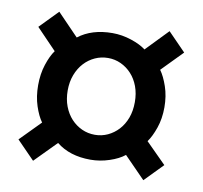

<svg xmlns="http://www.w3.org/2000/svg" viewBox="-61 -636 646 612"><g transform="rotate(10 262.0 -330.0)"><path d="M498 -147.9 440.4 -88.9 372.1 -158.7Q354 -144 323.7 -134Q293.5 -124 262.7 -124Q195.3 -124 152.3 -158.7L83.5 -88.9L25.9 -147.9L90.8 -213.9Q77.6 -231.9 67.6 -262.2Q57.6 -292.5 57.6 -329.1Q57.6 -365.7 67.6 -396.2Q77.6 -426.8 90.8 -444.8L25.9 -512.2L83.5 -571.3L152.3 -500Q195.8 -533.7 262.7 -533.7Q293.5 -533.7 323.7 -523.7Q354 -513.7 371.6 -500L440.4 -571.3L498 -512.2L432.1 -444.8Q445.3 -426.8 455.8 -396.2Q466.3 -365.7 466.3 -329.1Q466.3 -292.5 455.8 -262.2Q445.3 -231.9 432.1 -213.9ZM370.6 -329.1Q370.6 -356.9 362.1 -379.9Q353.5 -402.8 338.6 -418.9Q323.7 -435.1 304.2 -444.1Q284.7 -453.1 262.7 -453.1Q240.2 -453.1 220.5 -444.1Q200.7 -435.1 185.8 -418.9Q170.9 -402.8 162.1 -379.9Q153.3 -356.9 153.3 -329.1Q153.3 -300.8 162.1 -277.8Q170.9 -254.9 185.8 -238.8Q200.7 -222.7 220.5 -213.6Q240.2 -204.6 262.7 -204.6Q284.7 -204.6 304.2 -213.6Q323.7 -222.7 338.6 -238.8Q353.5 -254.9 362.1 -277.8Q370.6 -300.8 370.6 -329.1Z"/></g></svg>

Font: Kawthoolei
Style: Bold
Weight: 700
Designer: Moe Zed
Foundry: Moe Zed
Version: Version 1.000;July 10, 2024;FontCreator 14.0.0.2901 32-bit